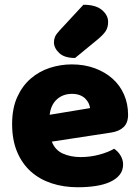

<svg xmlns="http://www.w3.org/2000/svg" viewBox="-20 -772 589 808"><path d="M198 -176Q212 -140 245 -125.5Q278 -111 319 -111Q361 -111 399 -121.5Q437 -132 460 -146Q476 -136 487 -118Q498 -100 498 -80Q498 -55 484 -37Q470 -19 444.5 -7Q419 5 384 10.5Q349 16 307 16Q248 16 197.5 -0.5Q147 -17 110 -50Q73 -83 52 -133Q31 -183 31 -250Q31 -316 52.5 -363.5Q74 -411 109.5 -441.5Q145 -472 190 -486.5Q235 -501 282 -501Q335 -501 378.5 -485Q422 -469 453.5 -441Q485 -413 502 -374Q519 -335 519 -289Q519 -255 500 -237Q481 -219 447 -214ZM283 -377Q245 -377 219.5 -354Q194 -331 189 -289L359 -317Q358 -327 353 -337.5Q348 -348 339 -357Q330 -366 316 -371.5Q302 -377 283 -377ZM331 -752Q383 -752 409 -730Q435 -708 435 -680Q435 -657 425 -641.5Q415 -626 391 -606L296 -528Q251 -528 229 -549Q207 -570 207 -594Q207 -606 211.5 -617Q216 -628 230 -643Z"/></svg>

Font: Baloo Chettan 2 ExtraBold
Style: Regular
Weight: 800
Designer: Maithili Shingre, Unnati Kotecha and Ek Type
Foundry: Ek Type
Version: Version 1.640;hotconv 1.0.111;makeotfexe 2.5.65597; ttfautoh